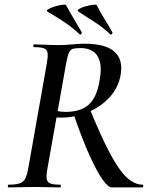

<svg xmlns="http://www.w3.org/2000/svg" viewBox="-20 -819 668 839"><path d="M18 0Q14 0 14 -6Q14 -12 18 -12Q48 -12 65 -17.5Q82 -23 90 -38Q98 -53 103 -81L185 -544Q190 -573 188 -587.5Q186 -602 172.5 -607.5Q159 -613 129 -613Q125 -613 125 -619Q125 -625 129 -625Q151 -625 179.5 -623.5Q208 -622 240 -622Q263 -622 295 -625Q327 -628 347 -628Q442 -628 480.5 -593Q519 -558 507 -491Q497 -435 458 -393Q419 -351 363 -328Q307 -305 246 -305Q240 -305 230.5 -305.5Q221 -306 218 -307L223 -336Q231 -333 244 -331.5Q257 -330 266 -330Q332 -330 367.5 -361.5Q403 -393 415 -466Q425 -519 416 -550.5Q407 -582 385 -595.5Q363 -609 333 -609Q311 -609 299.5 -606Q288 -603 281.5 -589Q275 -575 269 -542L187 -81Q182 -53 184 -38Q186 -23 199.5 -17.5Q213 -12 242 -12Q246 -12 246 -6Q246 0 243 0Q220 0 192 -1Q164 -2 131 -2Q100 -2 70 -1Q40 0 18 0ZM467 0Q453 0 428.5 -34Q404 -68 371.5 -139.5Q339 -211 301 -322L371 -346Q422 -221 461 -148Q500 -75 534 -43.5Q568 -12 603 -12Q606 -12 606 -6Q606 0 603 0Q549 0 516 0Q483 0 467 0ZM462 -669Q429 -700 395.5 -721.5Q362 -743 323 -768Q315 -773 325 -779.5Q335 -786 352.5 -791Q370 -796 385.5 -798Q401 -800 403 -796Q419 -764 436 -737Q453 -710 471 -678Q473 -675 469 -670.5Q465 -666 462 -669ZM328 -669Q295 -700 262 -722Q229 -744 188 -768Q180 -772 190.5 -778.5Q201 -785 218.5 -790.5Q236 -796 251.5 -798Q267 -800 269 -796Q286 -764 302.5 -737Q319 -710 337 -678Q339 -675 335 -670.5Q331 -666 328 -669Z"/></svg>

Font: Cormorant Garamond Light SemiBold
Style: Italic
Weight: 600
Italic angle: -10°
Version: Version 4.001